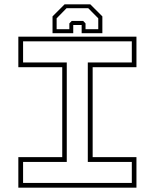

<svg xmlns="http://www.w3.org/2000/svg" viewBox="-20 -870 718 890"><path d="M65 0V-141.5H268.5V-558.5H65V-700H612.5V-558.5H409.5V-141.5H612.5V0ZM87 -22H591V-119.5H387V-580.5H591V-678.5H87V-580.5H289.5V-119.5H87ZM398.5 -850 454.5 -794V-716H358.5V-754H319.5V-716H223.5V-794L279.5 -850ZM389 -832H288.5L242.5 -785V-734.5H301.5V-761.5L312.5 -773H365.5L376.5 -761.5V-734.5H435.5V-785Z"/></svg>

Font: Tourney Expanded ExtraLight
Style: Regular
Weight: 200
Width: 7
Designer: Tyler Finck
Foundry: Etcetera Type Co
Version: Version 1.010; ttfautohint (v1.8.3)